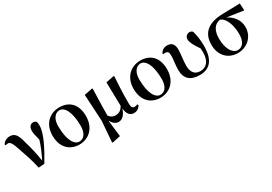

<svg xmlns="http://www.w3.org/2000/svg" viewBox="29 -1454 3643 2570"><g transform="rotate(-30 1850.0 -169.0)"><path d="M242 10 333 3C427 -152 534 -348 534 -471C534 -496 533 -511 528 -531C514 -546 501 -553 479 -553C433 -553 408 -515 408 -462C408 -429 419 -380 437 -310C411 -220 375 -142 329 -47C314 -161 286 -271 259 -362C227 -503 189 -548 115 -548C69 -548 24 -526 2 -485L11 -469C21 -474 32 -477 46 -477C84 -477 106 -436 142 -326C176 -226 216 -117 242 10Z M872 16C1012 16 1136 -83 1136 -274C1136 -458 1032 -552 882 -552C740 -552 616 -453 616 -268C616 -76 732 16 872 16ZM889 -19C814 -19 745 -121 745 -342C745 -446 794 -517 866 -517C948 -517 1009 -398 1009 -193C1009 -92 967 -19 889 -19Z M1476 16C1538 16 1581 -34 1608 -116C1615 -31 1652 16 1714 16C1761 16 1795 -8 1818 -45L1807 -65C1795 -58 1783 -53 1766 -53C1732 -53 1715 -68 1715 -130C1714 -203 1715 -305 1730 -544L1723 -550L1598 -525L1606 -160C1576 -102 1534 -81 1486 -81C1447 -81 1415 -95 1387 -134C1387 -233 1391 -334 1397 -544L1389 -550L1263 -525L1286 -113L1261 209L1269 215L1395 188L1365 -67C1391 -19 1431 16 1476 16Z M2125 16C2265 16 2389 -83 2389 -274C2389 -458 2285 -552 2135 -552C1993 -552 1869 -453 1869 -268C1869 -76 1985 16 2125 16ZM2142 -19C2067 -19 1998 -121 1998 -342C1998 -446 2047 -517 2119 -517C2201 -517 2262 -398 2262 -193C2262 -92 2220 -19 2142 -19Z M2733 16C2887 16 2974 -79 2974 -298C2974 -385 2962 -464 2942 -531C2930 -545 2916 -552 2895 -552C2857 -552 2825 -524 2825 -479C2825 -439 2847 -390 2917 -288C2919 -267 2920 -247 2920 -228C2920 -88 2854 -26 2764 -26C2674 -26 2634 -88 2634 -185C2634 -272 2652 -350 2652 -426C2652 -503 2619 -548 2547 -548C2500 -548 2467 -529 2440 -487L2446 -471C2454 -474 2463 -474 2473 -474C2516 -474 2529 -456 2529 -397C2529 -336 2513 -267 2513 -187C2513 -49 2593 16 2733 16Z M3321 16C3471 16 3581 -95 3581 -236C3581 -352 3508 -433 3421 -475L3678 -437L3672 -547L3409 -541C3166 -536 3066 -431 3066 -257C3066 -85 3177 16 3321 16ZM3332 -492C3418 -465 3461 -327 3461 -200C3461 -86 3416 -19 3340 -19C3264 -19 3195 -111 3195 -278C3195 -394 3238 -477 3332 -492Z"/></g></svg>

Font: Source Han Serif CN
Style: Bold
Weight: 700
Designer: Ryoko NISHIZUKA 西塚涼子 (kana & ideographs); Frank Grießhammer (Latin, Greek & Cyrillic); Wenlong ZHANG 张文龙 (bopomofo); San
Foundry: Adobe
Version: Version 2.003;hotconv 1.1.1;makeotfexe 2.6.0